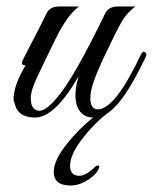

<svg xmlns="http://www.w3.org/2000/svg" viewBox="-20 -364 472 593"><path d="M22 -58Q22 -101 59 -162Q43 -162 50 -178L68 -213Q102 -278 124 -323Q134 -344 163 -344H224Q188 -318 151.5 -243.5Q115 -169 95 -126.5Q75 -84 75 -62Q75 -40 82.5 -31Q90 -22 103 -22Q122 -22 156 -62Q209 -124 305 -323Q316 -344 344 -344H398Q376 -327 363.5 -309Q351 -291 329 -245Q269 -125 262 -86Q259 -72 259 -60Q259 -28 281 -26Q335 -26 414 -193Q420 -207 426 -204Q432 -201 432 -196Q432 -191 428 -184Q362 -45 310 -13Q267 21 232 67.5Q197 114 196.5 146.5Q196 179 225 179Q246 179 276 149Q283 146 285 147.5Q287 149 286 153Q282 171 254 190Q226 209 198 209Q146 209 146 167Q146 132 184.5 83Q223 34 268 -1Q233 -1 219 -34Q213 -49 213 -72Q213 -95 223 -129Q150 -1 88 -1Q34 -1 25 -46Q22 -51 22 -58Z"/></svg>

Font: Great Vibes
Style: Regular
Weight: 400
Designer: Robert E. Leuschke
Foundry: Robert E. Leuschke
Version: Version 1.001